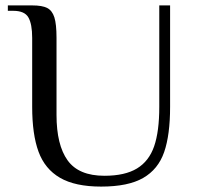

<svg xmlns="http://www.w3.org/2000/svg" viewBox="-20 -680 727 710"><path d="M99 -285V-540Q99 -591 85 -615.5Q71 -640 29 -640H9V-660H99Q136 -660 154.5 -650.5Q173 -641 181 -616Q189 -591 189 -540V-255Q189 -144 230 -87Q271 -30 366 -30Q442 -30 486.5 -57Q531 -84 550 -139Q569 -194 569 -285V-660H609V-285Q609 -181 587 -117.5Q565 -54 509.5 -22Q454 10 354 10Q258 10 202 -22.5Q146 -55 122.5 -119Q99 -183 99 -285Z"/></svg>

Font: ZCOOL XiaoWei
Style: Regular
Weight: 400
Version: Version 1.000